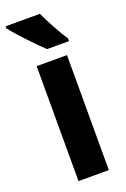

<svg xmlns="http://www.w3.org/2000/svg" viewBox="-164 -815 567 863"><g transform="rotate(-20 119.0 -383.0)"><path d="M148 -766H-16V-756C10 -722 90 -637 124 -606H229V-619C208 -649 166 -726 148 -766ZM199 0V-550H54V0Z"/></g></svg>

Font: Noto Sans Devanagari ExtraCondensed ExtraBold
Style: Regular
Weight: 800
Width: 2
Designer: Jelle Bosma - Monotype Design Team
Foundry: Monotype Imaging Inc.
Version: Version 2.004